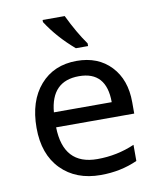

<svg xmlns="http://www.w3.org/2000/svg" viewBox="-86 -835 772 915"><g transform="rotate(-10 300.0 -378.0)"><path d="M535.2 -251H157.2Q161.1 -67.9 325.2 -67.9Q420.4 -67.9 505.9 -105V-26.9Q424.8 9.8 328.1 9.8Q208.5 9.8 136.7 -63.2Q64.9 -136.2 64.9 -264.2Q64.9 -394 131.1 -470Q197.3 -545.9 308.1 -545.9Q411.6 -545.9 473.4 -480.5Q535.2 -415 535.2 -306.2ZM159.2 -323.2H439Q439 -472.2 306.2 -472.2Q171.9 -472.2 159.2 -323.2ZM374.5 -606H315.4Q234.4 -675.3 182.6 -755.9V-766.1H289.6Q331.5 -679.2 374.5 -619.1Z"/></g></svg>

Font: Droid Sans Mono
Style: Regular
Weight: 400
Monospace: yes
Foundry: Ascender Corporation
Version: Version 1.00 build 112